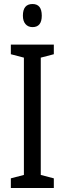

<svg xmlns="http://www.w3.org/2000/svg" viewBox="-20 -936 323 956"><path d="M248 0H34V-48L99 -65V-649L34 -666V-714H248V-666L183 -649V-65L248 -48ZM142 -916Q188 -916 188 -858Q188 -801 142 -801Q120 -801 107 -816Q94 -831 94 -858Q94 -916 142 -916Z"/></svg>

Font: Noto Sans Hebrew ExtraCondensed
Style: Regular
Weight: 400
Width: 2
Designer: Monotype Design Team
Foundry: Monotype Imaging Inc.
Version: Version 2.004; ttfautohint (v1.8.4.7-5d5b)